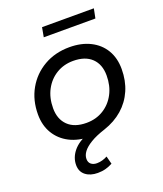

<svg xmlns="http://www.w3.org/2000/svg" viewBox="-165 -808 965 1139"><g transform="rotate(-20 317.5 -239.0)"><path d="M254 224Q207 224 177.5 201Q148 178 148 136Q148 90 179.5 50.5Q211 11 280 -18L324 4Q314 5 304.5 5.5Q295 6 287 6Q211 6 155.5 -22.5Q100 -51 69 -102.5Q38 -154 38 -223Q38 -313 78 -383.5Q118 -454 188.5 -494.5Q259 -535 349 -535Q424 -535 480 -507Q536 -479 566.5 -428Q597 -377 597 -307Q597 -234 571 -174Q545 -114 496 -71Q447 -28 378 -5Q322 13 286.5 34.5Q251 56 234.5 78Q218 100 218 123Q218 145 232 156.5Q246 168 269 168Q286 168 303.5 163Q321 158 335 150L348 200Q328 211 305 217.5Q282 224 254 224ZM293 -78Q353 -78 400 -107Q447 -136 473.5 -186.5Q500 -237 500 -302Q500 -372 459 -411.5Q418 -451 342 -451Q283 -451 236 -422.5Q189 -394 162 -343.5Q135 -293 135 -227Q135 -158 176 -118Q217 -78 293 -78ZM227 -642 238 -702H565L553 -642Z"/></g></svg>

Font: Montserrat Thin Medium
Style: Italic
Weight: 500
Italic angle: -11.3°
Version: Version 9.000